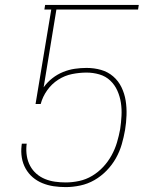

<svg xmlns="http://www.w3.org/2000/svg" viewBox="-20 -755 640 783"><path d="M248 8Q223 8 199 4.5Q175 1 153 -8Q131 -17 113.5 -32Q96 -47 84.5 -67.5Q73 -88 69 -112Q65 -136 68 -161L69 -169H89L88 -162Q86 -140 89.5 -118.5Q93 -97 103 -78.5Q113 -60 128.5 -46.5Q144 -33 163.5 -25Q183 -17 204.5 -14Q226 -11 248 -11Q275 -11 303 -17Q331 -23 356 -38Q381 -53 401 -74.5Q421 -96 435 -121.5Q449 -147 457 -174Q465 -201 470 -228Q474 -255 475.5 -282.5Q477 -310 473 -336Q469 -362 458.5 -385.5Q448 -409 429.5 -426.5Q411 -444 385.5 -451.5Q360 -459 333 -459Q304 -459 274 -453Q244 -447 217.5 -430Q191 -413 172.5 -387Q154 -361 146 -331H125L189 -716H161L164 -735H546L543 -716H210L158 -399Q173 -420 193.5 -436Q214 -452 237.5 -461.5Q261 -471 285 -474.5Q309 -478 333 -478Q364 -478 392 -470Q420 -462 441.5 -443.5Q463 -425 475.5 -399Q488 -373 492.5 -344.5Q497 -316 496 -285.5Q495 -255 490 -225Q485 -196 476.5 -166.5Q468 -137 452.5 -109.5Q437 -82 414.5 -59Q392 -36 365 -20.5Q338 -5 307.5 1.5Q277 8 248 8Z"/></svg>

Font: Iosevka Curly Thin Extended
Style: Italic
Weight: 100
Width: 7
Italic angle: -9°
Monospace: yes
Designer: Belleve Invis
Foundry: Belleve Invis
Version: Version 11.1.0; ttfautohint (v1.8.3)